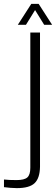

<svg xmlns="http://www.w3.org/2000/svg" viewBox="-96 -768 288 991"><path d="M-9 203Q-21.5 203 -41.8 201.5Q-62 200 -75.5 198V158.5Q-63 160 -46.8 160.8Q-30.5 161.5 -11 161.5Q29.5 161.5 45 147.8Q60.5 134 60.5 98V-600H110.5V93Q109.5 151.5 82.8 177.2Q56 203 -9 203ZM-4 -640 65.5 -748H103.5L173 -640H132L85 -716L38 -640Z"/></svg>

Font: Big Shoulders Stencil Text ExtraLight
Style: Regular
Weight: 250
Version: Version 2.001